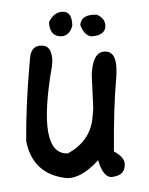

<svg xmlns="http://www.w3.org/2000/svg" viewBox="-40 -455 390 501"><g transform="rotate(5 155.0 -205.0)"><path d="M227.5 -327.1Q258.8 -327.1 258.8 -258.8Q258.8 -180.7 269.5 -69.3Q300.8 -55.7 300.8 -36.1V-32.2Q300.8 -7.8 267.6 -2Q246.1 -2 230.5 -43Q189.5 10.7 150.4 10.7Q63.5 7.8 39.1 -76.2Q30.3 -169.9 30.3 -275.4V-293.9Q30.3 -328.1 61.5 -328.1Q84 -328.1 88.9 -291V-275.4Q69.3 -43 150.4 -53.7Q204.1 -89.8 206.1 -148.4V-175.8L194.3 -264.6V-274.4Q194.3 -327.1 227.5 -327.1ZM108.4 -420.9Q128.9 -420.9 132.8 -386.7Q127 -356.4 101.6 -356.4Q76.2 -356.4 71.3 -390.6Q83 -420.9 108.4 -420.9ZM194.3 -420.9Q218.8 -412.1 218.8 -390.6Q218.8 -369.1 185.5 -363.3Q166 -363.3 153.3 -390.6Q153.3 -418.9 194.3 -420.9Z"/></g></svg>

Font: Sue Ellen Francisco 
Style: Regular
Weight: 400
Designer: Kimberly Geswein
Foundry: Kimberly Geswein
Version: Version 1.002 2007